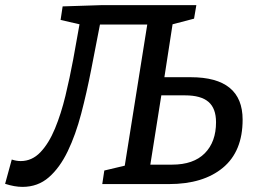

<svg xmlns="http://www.w3.org/2000/svg" viewBox="-49 -720 1013 751"><path d="M39 11Q8 11 -29 -1L-3 -96Q15 -90 32 -90Q76 -90 109 -124.5Q142 -159 166 -217Q190 -275 207 -345.5Q224 -416 237.5 -488.5Q251 -561 262 -625L188 -642L196 -695L351 -700H719L710 -647L626 -625L594 -418H697Q900 -418 900 -252Q900 -128 823 -64Q746 0 612 0H351L359 -53L439 -72L527 -624H342Q325 -536 307.5 -446.5Q290 -357 268.5 -275Q247 -193 216 -128.5Q185 -64 142 -26.5Q99 11 39 11ZM675 -347H582L539 -76H624Q708 -76 752 -120.5Q796 -165 796 -242Q796 -296 766.5 -321.5Q737 -347 675 -347Z"/></svg>

Font: Bitter Medium
Style: Italic
Weight: 500
Italic angle: -9°
Designer: Sol Matas, and Bitter project Authors
Foundry: Sol Matas
Version: Version 2.001